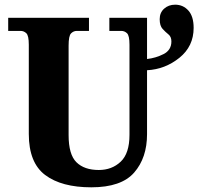

<svg xmlns="http://www.w3.org/2000/svg" viewBox="-20 -790 847 820"><path d="M370 10Q498 10 553 -53Q608 -116 608 -217V-490Q685 -494 746 -543Q807 -592 807 -671Q807 -720 784.5 -745Q762 -770 728 -770Q700 -770 681 -753Q662 -736 662 -708Q662 -680 674.5 -666.5Q687 -653 699.5 -643Q712 -633 712 -613Q712 -576 678.5 -559Q645 -542 608 -538V-714H447V-658H498Q512 -658 522.5 -648Q533 -638 533 -599V-214Q533 -135 495.5 -99.5Q458 -64 402 -64Q340 -64 306.5 -97Q273 -130 273 -213V-595Q273 -637 283.5 -647.5Q294 -658 308 -658H360V-714H15V-658H68Q82 -658 92.5 -648Q103 -638 103 -599V-218Q103 -95 173 -42.5Q243 10 370 10Z"/></svg>

Font: Noto Serif SemiCondensed Extra
Style: Regular
Weight: 800
Width: 4
Designer: Monotype Design Team
Foundry: Monotype Imaging Inc.
Version: Version 1.002